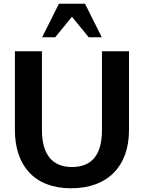

<svg xmlns="http://www.w3.org/2000/svg" viewBox="-20 -997 772 1030"><path d="M60 -299C60 -113 161 13 361 13C559 13 672 -106 672 -299V-722H527V-299C527 -167 473 -101 366 -101C262 -101 205 -167 205 -299V-722H60ZM206 -797H276L366 -907L456 -797H526L436 -977H296Z"/></svg>

Font: Perun
Style: Bold
Weight: 700
Foundry: Copyright (c) Stefan Peev, Context Ltd, 2016
Version: Version 1.089